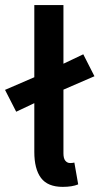

<svg xmlns="http://www.w3.org/2000/svg" viewBox="-34 -726 392 756"><path d="M212.9 9.8Q153.8 9.8 127.4 -25.4Q101.1 -60.5 101.1 -127.9V-319.8L29.8 -286.1L-14.2 -372.1L101.1 -421.9V-706.1H215.8V-475.1L293.9 -512.2L337.9 -425.8L215.8 -373V-122.1Q215.8 -102.1 223.4 -93Q231 -84 242.2 -84Q251 -84 258.8 -85.9L273.9 0Q250.5 9.8 212.9 9.8Z"/></svg>

Font: Source Sans 3 Semibold
Style: Regular
Weight: 600
Designer: Paul D. Hunt
Foundry: Adobe
Version: Version 3.052;hotconv 1.1.0;makeotfexe 2.6.0